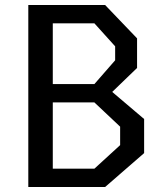

<svg xmlns="http://www.w3.org/2000/svg" viewBox="-20 -750 660 770"><path d="M129.3 -73.5H358.5L461.8 -168V-242L358.5 -339.3H129.3V-412.8H358.5L441.8 -508.2V-564.2L358.5 -656.5H129.3V-730H401.5L529.7 -596.2V-477.5L401 -353.3V-406L558 -272.7V-136L401.5 0H129.3ZM93.5 -730H191.7V0H93.5Z"/></svg>

Font: Monaspace Krypton Var ExLight
Style: Regular
Weight: 200
Designer: Riley Cran and the Lettermatic Team
Version: Version 1.200 (Monaspace Krypton Var)